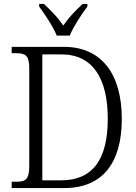

<svg xmlns="http://www.w3.org/2000/svg" viewBox="-20 -951 690 971"><path d="M267 -771H333C351 -816 393 -880 422 -918V-931H398C359 -895 328 -863 300 -822C272 -863 241 -895 202 -931H178V-918C206 -880 249 -816 267 -771ZM39 0H305C502 0 596 -131 596 -350C596 -578 492 -714 304 -714H39V-682H61C107 -682 128 -672 128 -606V-111C128 -42 108 -32 62 -32H39ZM289 -39H194V-676H290C449 -676 525 -555 525 -350C525 -146 450 -39 289 -39Z"/></svg>

Font: Noto Serif Khmer SemiCondensed Light
Style: Regular
Weight: 300
Width: 4
Designer: Danh Hong and the Monotype Design Team
Foundry: Monotype Imaging Inc.
Version: Version 2.004